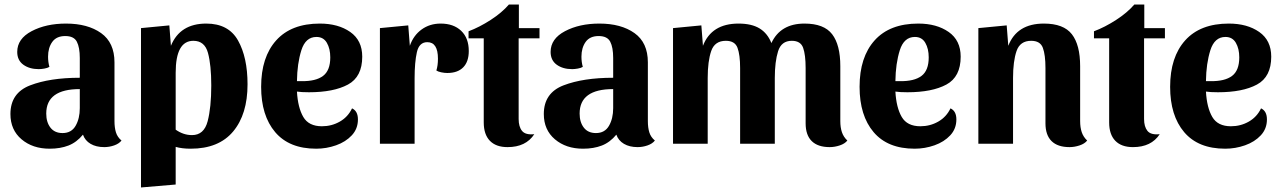

<svg xmlns="http://www.w3.org/2000/svg" viewBox="-20 -634 5650 847"><path d="M199 22Q124 22 75 -19.5Q26 -61 26 -131Q26 -224 113 -257.5Q200 -291 332 -291V-378Q332 -425 319 -450Q306 -475 268 -475Q229 -475 210.5 -449Q192 -423 192 -384Q192 -360 198 -339Q190 -334 176 -331.5Q162 -329 151 -329Q110 -329 83 -348.5Q56 -368 56 -405Q56 -463 119.5 -496.5Q183 -530 271 -530Q367 -530 426 -488Q485 -446 485 -359V-100Q485 -71 491.5 -50Q498 -29 516 -14Q505 0 483.5 7.5Q462 15 440 15Q404 15 379.5 0.5Q355 -14 346 -40Q318 -6 282 8Q246 22 199 22ZM332 -157V-241Q184 -241 184 -133Q184 -95 202.5 -71Q221 -47 256 -47Q295 -47 313.5 -79Q332 -111 332 -157Z M1072 -262Q1072 -130 1008.5 -54Q945 22 821 22Q783 22 755 14V180L602 193V-510L727 -522L734 -432Q774 -530 890 -530Q988 -530 1030 -455.5Q1072 -381 1072 -262ZM755 -313V-62Q789 -38 827 -38Q880 -38 896 -99Q912 -160 912 -257Q912 -347 897.5 -400.5Q883 -454 833 -454Q755 -454 755 -313Z M1559 -107Q1559 -66 1532 -37Q1505 -8 1462.5 7Q1420 22 1375 22Q1256 22 1194 -51Q1132 -124 1132 -251Q1132 -382 1198.5 -456Q1265 -530 1391 -530Q1472 -530 1525 -493Q1578 -456 1578 -384Q1578 -295 1515 -261Q1452 -227 1343 -227Q1309 -227 1290 -230Q1294 -159 1318 -118Q1342 -77 1400 -77Q1443 -77 1479 -97.5Q1515 -118 1533 -156Q1559 -144 1559 -107ZM1290 -276H1310Q1373 -275 1405 -299Q1437 -323 1437 -381Q1437 -419 1422 -445Q1407 -471 1376 -471Q1328 -471 1309.5 -412.5Q1291 -354 1290 -276Z M1809 -289V0H1656V-510L1781 -522L1788 -432Q1804 -478 1840 -504Q1876 -530 1924 -530Q1981 -530 2014.5 -498Q2048 -466 2048 -409Q2048 -362 2023.5 -337Q1999 -312 1953 -312Q1941 -312 1926.5 -315Q1912 -318 1905 -323Q1912 -345 1912 -375Q1912 -448 1865 -448Q1829 -448 1819 -403.5Q1809 -359 1809 -289Z M2225 -614H2269V-510H2360V-465H2268V-109Q2268 -75 2283 -56.5Q2298 -38 2337 -42Q2300 15 2219 15Q2168 15 2141 -13Q2114 -41 2114 -94V-465H2047V-496Q2095 -514 2144.5 -546Q2194 -578 2225 -614Z M2552 22Q2477 22 2428 -19.5Q2379 -61 2379 -131Q2379 -224 2466 -257.5Q2553 -291 2685 -291V-378Q2685 -425 2672 -450Q2659 -475 2621 -475Q2582 -475 2563.5 -449Q2545 -423 2545 -384Q2545 -360 2551 -339Q2543 -334 2529 -331.5Q2515 -329 2504 -329Q2463 -329 2436 -348.5Q2409 -368 2409 -405Q2409 -463 2472.5 -496.5Q2536 -530 2624 -530Q2720 -530 2779 -488Q2838 -446 2838 -359V-100Q2838 -71 2844.5 -50Q2851 -29 2869 -14Q2858 0 2836.5 7.5Q2815 15 2793 15Q2757 15 2732.5 0.5Q2708 -14 2699 -40Q2671 -6 2635 8Q2599 22 2552 22ZM2685 -157V-241Q2537 -241 2537 -133Q2537 -95 2555.5 -71Q2574 -47 2609 -47Q2648 -47 2666.5 -79Q2685 -111 2685 -157Z M3081 -432Q3119 -530 3238 -530Q3296 -530 3331 -508.5Q3366 -487 3383 -444Q3423 -530 3529 -530Q3615 -530 3651 -483Q3687 -436 3687 -342V-100Q3687 -72 3694 -51Q3701 -30 3718 -14Q3707 0 3684.5 7.5Q3662 15 3640 15Q3588 15 3561 -11.5Q3534 -38 3534 -90V-334Q3534 -392 3523 -423Q3512 -454 3473 -454Q3427 -454 3412.5 -408Q3398 -362 3398 -290V0H3245V-334Q3245 -392 3233.5 -423Q3222 -454 3182 -454Q3133 -454 3117.5 -409Q3102 -364 3102 -290V0H2949V-510L3074 -522Z M4199 -107Q4199 -66 4172 -37Q4145 -8 4102.5 7Q4060 22 4015 22Q3896 22 3834 -51Q3772 -124 3772 -251Q3772 -382 3838.5 -456Q3905 -530 4031 -530Q4112 -530 4165 -493Q4218 -456 4218 -384Q4218 -295 4155 -261Q4092 -227 3983 -227Q3949 -227 3930 -230Q3934 -159 3958 -118Q3982 -77 4040 -77Q4083 -77 4119 -97.5Q4155 -118 4173 -156Q4199 -144 4199 -107ZM3930 -276H3950Q4013 -275 4045 -299Q4077 -323 4077 -381Q4077 -419 4062 -445Q4047 -471 4016 -471Q3968 -471 3949.5 -412.5Q3931 -354 3930 -276Z M4428 -432Q4466 -530 4585 -530Q4672 -530 4708.5 -483Q4745 -436 4745 -342V-100Q4745 -72 4752 -51Q4759 -30 4776 -14Q4765 0 4742.5 7.5Q4720 15 4698 15Q4646 15 4619 -11.5Q4592 -38 4592 -90V-334Q4592 -392 4580.5 -423Q4569 -454 4529 -454Q4480 -454 4464.5 -409Q4449 -364 4449 -290V0H4296V-510L4421 -522Z M4984 -614H5028V-510H5119V-465H5027V-109Q5027 -75 5042 -56.5Q5057 -38 5096 -42Q5059 15 4978 15Q4927 15 4900 -13Q4873 -41 4873 -94V-465H4806V-496Q4854 -514 4903.5 -546Q4953 -578 4984 -614Z M5569 -107Q5569 -66 5542 -37Q5515 -8 5472.5 7Q5430 22 5385 22Q5266 22 5204 -51Q5142 -124 5142 -251Q5142 -382 5208.5 -456Q5275 -530 5401 -530Q5482 -530 5535 -493Q5588 -456 5588 -384Q5588 -295 5525 -261Q5462 -227 5353 -227Q5319 -227 5300 -230Q5304 -159 5328 -118Q5352 -77 5410 -77Q5453 -77 5489 -97.5Q5525 -118 5543 -156Q5569 -144 5569 -107ZM5300 -276H5320Q5383 -275 5415 -299Q5447 -323 5447 -381Q5447 -419 5432 -445Q5417 -471 5386 -471Q5338 -471 5319.5 -412.5Q5301 -354 5300 -276Z"/></svg>

Font: Sansita
Style: Bold
Weight: 700
Designer: Pablo Cosgaya
Foundry: Omnibus-Type
Version: Version 1.006